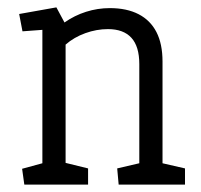

<svg xmlns="http://www.w3.org/2000/svg" viewBox="-20 -501 545 521"><path d="M46 0 40 -43 95 -58V-420L41 -416L32 -463L133 -481L155 -440Q182 -459 213.5 -469Q245 -479 278 -479Q324 -479 356 -462.5Q388 -446 404.5 -414Q421 -382 421 -334V-58L482 -44V0H302L298 -44L358 -58V-327Q358 -375 336.5 -398.5Q315 -422 273 -422Q242 -422 211.5 -411Q181 -400 158 -380V-59L219 -44V0Z"/></svg>

Font: Kreon Light Light
Style: Regular
Weight: 300
Version: Version 2.002